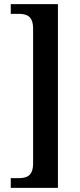

<svg xmlns="http://www.w3.org/2000/svg" viewBox="-20 -780 386 928"><path d="M32 128H260V-760H32V-713H69C108 -713 140 -704 140 -641V9C140 72 108 81 69 81H32Z"/></svg>

Font: Noto Serif Armenian Condensed SemiBold
Style: Regular
Weight: 600
Width: 3
Designer: Monotype Design Team
Foundry: Monotype Imaging Inc.
Version: Version 2.008